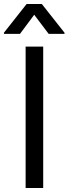

<svg xmlns="http://www.w3.org/2000/svg" viewBox="-50 -940 343 960"><path d="M166 0H78.1V-707H166ZM121.1 -866.2 49.8 -770.5H-30.3V-776.4L83 -919.9H159.2L272.5 -776.4V-770.5H193.4Z"/></svg>

Font: Pretendard Std
Style: Regular
Weight: 400
Designer: Base glyphs from Inter by Rasmus Andersson; Hangeul glyphs from Noto Sans CJK(Source Han Sans) by Jang Soo-young and Kan
Foundry: Kil Hyung-jin
Version: Version 1.309